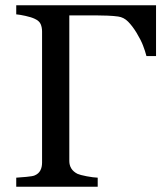

<svg xmlns="http://www.w3.org/2000/svg" viewBox="-20 -713 623 733"><path d="M575.7 -499H539.1Q534.2 -518.1 525.9 -539.6Q517.6 -561 501 -588.4Q485.4 -613.8 469 -630.4Q452.6 -647 431.2 -649.9Q414.6 -652.3 390.4 -653.3Q366.2 -654.3 344.2 -654.3H244.6V-98.6Q244.6 -82 252.4 -69.6Q260.3 -57.1 275.9 -49.3Q285.6 -44.9 311.3 -40Q336.9 -35.2 353 -34.7V0H42V-34.7Q56.6 -35.6 81.1 -37.8Q105.5 -40 112.8 -43.5Q127.4 -49.8 134 -62.3Q140.6 -74.7 140.6 -92.3V-592.3Q140.6 -608.4 135.3 -620.8Q129.9 -633.3 112.8 -641.1Q99.6 -647.5 77.4 -652.3Q55.2 -657.2 42 -658.2V-692.9H575.7Z"/></svg>

Font: UniBurma_GGSerif
Style: Book
Weight: 400
Designer: Victor San Kho Lin (for Burmese only and related typography optimization with it)
Foundry: http://www.unimm.org
Version: 2.0